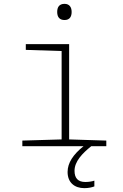

<svg xmlns="http://www.w3.org/2000/svg" viewBox="-20 -759 640 997"><path d="M315 -655C343 -655 352 -674 352 -697C352 -721 341 -739 315 -739C287 -739 277 -721 277 -697C277 -672 288 -655 315 -655ZM96 0H414C360 43 331 87 331 134C331 189 367 218 418 218C439 218 457 214 470 209V179C459 183 441 186 423 186C385 186 367 166 367 128C367 79 408 37 454 0H532V-29L339 -35V-530H114V-500L300 -494V-35L96 -29Z"/></svg>

Font: Noto Sans Mono ExtraLight
Style: Regular
Weight: 200
Designer: Monotype Design Team
Foundry: Monotype Imaging Inc.
Version: Version 2.014